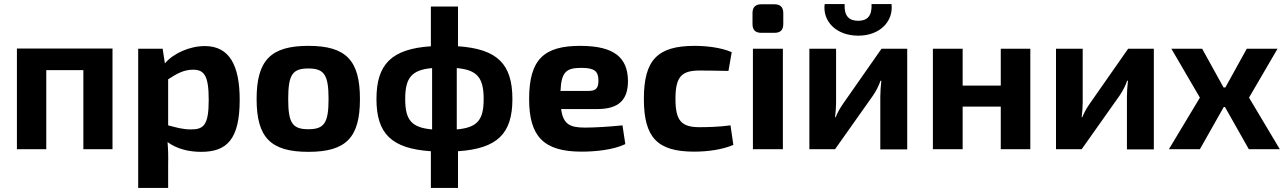

<svg xmlns="http://www.w3.org/2000/svg" viewBox="-20 -732 6310 942"><path d="M532 -494H63V0H207V-388H389V0H532Z M778 -493H658V190H805V71C806 35 805 -1 802 -35C848 -1 907 13 967 13C1091 13 1156 -46 1156 -242C1156 -409 1107 -506 985 -506C910 -506 830 -470 789 -421ZM805 -343C851 -373 884 -390 927 -390C982 -390 1004 -361 1004 -242C1004 -119 980 -97 917 -97C875 -97 844 -107 805 -117Z M1493 -507C1308 -507 1239 -436 1239 -246C1239 -57 1308 13 1493 13C1678 13 1746 -57 1746 -246C1746 -436 1678 -507 1493 -507ZM1493 -396C1570 -396 1592 -366 1592 -246C1592 -128 1570 -98 1493 -98C1415 -98 1394 -128 1394 -246C1394 -366 1415 -396 1493 -396Z M2227 -700H2094V-505C1901 -492 1827 -417 1827 -246C1827 -76 1901 -3 2094 10V190H2227V10C2420 -3 2494 -76 2494 -246C2494 -418 2420 -492 2227 -505ZM2100 -97C1999 -106 1968 -143 1968 -246C1968 -350 1999 -389 2100 -398ZM2221 -398C2322 -389 2353 -350 2353 -246C2353 -143 2322 -106 2221 -97Z M2911 -197C3019 -197 3061 -245 3061 -335C3060 -448 2995 -507 2827 -507C2649 -507 2576 -441 2576 -246C2576 -64 2646 12 2833 12C2903 12 2990 3 3048 -25L3034 -117C2967 -110 2895 -106 2850 -106C2775 -106 2743 -123 2733 -197ZM2730 -286C2734 -379 2758 -399 2832 -399C2896 -399 2916 -383 2916 -337C2916 -309 2911 -286 2870 -286Z M3564 -117C3508 -109 3444 -108 3413 -108C3324 -108 3294 -138 3294 -247C3294 -356 3324 -386 3413 -386C3450 -386 3500 -385 3554 -384L3570 -476C3516 -500 3440 -507 3388 -507C3206 -507 3139 -438 3139 -247C3139 -57 3205 12 3386 12C3453 12 3524 2 3578 -21Z M3715 -711C3686 -711 3672 -696 3672 -668V-614C3672 -585 3686 -571 3715 -571H3780C3809 -571 3823 -585 3823 -614V-668C3823 -696 3809 -711 3780 -711ZM3821 0V-493H3674V0Z M4256 -712C4259 -654 4235 -630 4191 -630C4145 -630 4121 -654 4124 -712H4026C4015 -630 4080 -557 4191 -557C4300 -557 4364 -630 4354 -712ZM4431 1V-493H4305L4117 -224C4103 -204 4090 -182 4080 -157H4077C4080 -184 4082 -205 4082 -230V-493H3951V0H4077L4263 -263C4276 -282 4292 -311 4300 -336H4304C4301 -306 4299 -283 4299 -257V1Z M5035 -493H4890V-312H4703V-493H4557V0H4703V-209H4890V0H5035Z M5641 1V-493H5515L5327 -224C5313 -204 5300 -182 5290 -157H5287C5290 -184 5292 -205 5292 -230V-493H5161V0H5287L5473 -263C5486 -282 5502 -311 5510 -336H5514C5511 -306 5509 -283 5509 -257V1Z M5990 -207 6107 0H6259L6108 -253L6248 -493H6097L5992 -303H5983L5878 -493H5727L5867 -253L5715 0H5867L5984 -207Z"/></svg>

Font: SnT
Style: Bold
Weight: 700
Designer: Natanael Gama
Version: Version 1.001;PS 001.001;hotconv 1.0.70;makeotf.lib2.5.58329